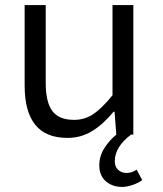

<svg xmlns="http://www.w3.org/2000/svg" viewBox="-20 -530 640 756"><path d="M540 179Q526 190 503 198Q480 206 461 206Q422 206 396.5 183.5Q371 161 371 121Q371 85 390.5 54Q410 23 438 0L431 -90H427Q387 -41 343 -14Q299 13 246 13Q160 13 118.5 -39Q77 -91 77 -193V-510H160V-204Q160 -128 186 -93Q212 -58 272 -58Q313 -58 347 -80.5Q381 -103 423 -155V-510H505V0H496Q432 48 432 105Q432 127 445.5 139Q459 151 478 151Q500 151 518 138Z"/></svg>

Font: Office Code Pro
Style: Regular
Weight: 400
Designer: Nathan Rutzky & Paul D. Hunt
Foundry: Adobe Systems Incorporated
Version: Version 1.004